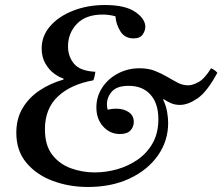

<svg xmlns="http://www.w3.org/2000/svg" viewBox="-20 -733 886 765"><path d="M389 -675Q322 -675 286.5 -638Q251 -601 251 -548Q251 -508 275 -479Q299 -450 360 -447Q359 -439 357 -430Q355 -421 352 -413Q262 -397 210.5 -348.5Q159 -300 159 -218Q159 -154 188 -116.5Q217 -79 262.5 -62.5Q308 -46 357 -46Q402 -46 446.5 -58.5Q491 -71 528.5 -97Q566 -123 588.5 -163Q611 -203 611 -258Q611 -321 579.5 -356Q548 -391 493 -391Q446 -391 426 -368.5Q406 -346 406 -317Q406 -306 409 -296Q427 -300 443 -300Q472 -300 492.5 -286.5Q513 -273 513 -247Q513 -228 500 -213.5Q487 -199 458 -199Q418 -199 391 -229Q364 -259 364 -305Q364 -348 387 -383.5Q410 -419 449.5 -440Q489 -461 536 -461Q571 -461 597.5 -450.5Q624 -440 646 -427Q668 -414 688 -403.5Q708 -393 730 -393Q747 -393 771 -406Q795 -419 821 -461Q837 -454 846 -443Q805 -367 767 -341Q729 -315 697 -315Q677 -315 661 -322Q645 -329 632 -338L630 -336Q642 -311 646 -286.5Q650 -262 650 -243Q650 -172 609.5 -114Q569 -56 497 -22Q425 12 330 12Q256 12 191 -12Q126 -36 85.5 -84Q45 -132 45 -204Q45 -260 70 -302Q95 -344 137.5 -372.5Q180 -401 233 -416V-420Q216 -425 195.5 -440Q175 -455 160.5 -480.5Q146 -506 146 -540Q146 -590 180 -629Q214 -668 271.5 -690.5Q329 -713 398 -713Q479 -713 519 -685.5Q559 -658 559 -626Q559 -611 548.5 -595.5Q538 -580 512 -580Q477 -580 459.5 -608.5Q442 -637 440 -668Q415 -675 389 -675Z"/></svg>

Font: Tiro Gurmukhi
Style: Italic
Weight: 400
Italic angle: -11°
Designer: Gurmukhi: John Hudson & Fiona Ross, assisted by Paul Hanslow. Latin: John Hudson with Paul Hanslow, assisted by Kaja Soj
Foundry: Tiro Typeworks Ltd.
Version: Version 1.52